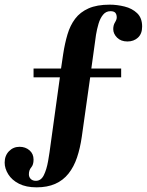

<svg xmlns="http://www.w3.org/2000/svg" viewBox="-101 -692 630 824"><path d="M56 112Q11 112 -19.5 96.5Q-50 81 -65.5 56Q-81 31 -81 6Q-81 -24 -62.5 -43Q-44 -62 -17 -62Q8 -62 25.5 -47Q43 -32 43 -7Q43 15 33 26.5Q23 38 23 56Q23 68 31 76Q39 84 53 84Q75 84 87 60Q99 36 105.5 -1Q112 -38 117 -78L156 -360H43V-398H161L170 -459Q177 -505 188.5 -544Q200 -583 221.5 -611.5Q243 -640 279 -656Q315 -672 370 -672Q401 -672 433.5 -664Q466 -656 487.5 -635.5Q509 -615 509 -578Q509 -547 491 -530.5Q473 -514 446 -514Q418 -514 401.5 -530.5Q385 -547 385 -567Q385 -584 392.5 -596Q400 -608 400 -617Q400 -630 394 -637Q388 -644 373 -644Q354 -644 341.5 -629Q329 -614 322 -590.5Q315 -567 311 -542.5Q307 -518 305 -499L291 -398H419V-360H286L250 -105Q243 -56 229.5 -16Q216 24 193 53Q170 82 136 97Q102 112 56 112Z"/></svg>

Font: Frank Ruhl Libre ExtraBold
Style: Regular
Weight: 800
Designer: Yanek Iontef
Foundry: Fontef
Version: Version 6.003;gftools[0.9.30]